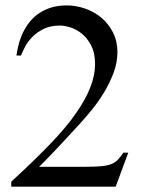

<svg xmlns="http://www.w3.org/2000/svg" viewBox="-20 -697 540 717"><path d="M412.1 0H22V-18.6Q107.9 -97.2 168.7 -160.6Q229.5 -224.1 264.6 -275.4Q335 -376 335 -457Q335 -499.5 320.3 -527.3Q305.7 -555.2 284.9 -571.8Q264.2 -588.4 241.9 -595Q219.7 -601.6 204.1 -601.6Q168.9 -601.6 143.8 -589.4Q118.7 -577.1 101.3 -559.6Q84 -542 73.7 -522.7Q63.5 -503.4 58.6 -489.7H41.5Q43.5 -504.4 47.9 -524.2Q52.2 -543.9 61 -564.7Q69.8 -585.4 83.5 -605.5Q97.2 -625.5 117.4 -641.4Q137.7 -657.2 165.3 -667Q192.9 -676.8 229 -676.8Q264.2 -676.8 298.3 -664.8Q332.5 -652.8 359.1 -630.4Q385.7 -607.9 402.1 -575.4Q418.5 -543 418.5 -502.4Q418.5 -463.4 404.1 -425Q389.6 -386.7 368.4 -351.6Q347.2 -316.4 322.5 -286.4Q297.9 -256.3 277.3 -233.9Q216.3 -167.5 178.7 -127.9Q141.1 -88.4 126 -74.2H299.3Q336.9 -74.2 359.4 -76.4Q381.8 -78.6 396.2 -84.5Q410.6 -90.3 420.2 -100.6Q429.7 -110.8 440.9 -127H459Z"/></svg>

Font: 77c3410b9af429bc - subset of Doulos SIL
Style: Regular
Weight: 400
Designer: Walt Agee, Victor Gaultney, Peter Martin, Debbi Hosken
Foundry: SIL International
Version: Version 4.104